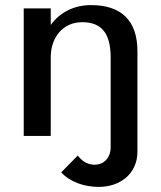

<svg xmlns="http://www.w3.org/2000/svg" viewBox="-20 -533 632 753"><path d="M220 143C255 181 311 200 367 200C454 200 519 146 519 62V-332C519 -452 456 -513 337 -513C271 -513 215 -485 179 -435V-500H73V0H179V-308C179 -389 229 -446 302 -446C379 -446 414 -402 414 -307V45C414 84 389 113 351 113C325 113 303 101 285 77Z"/></svg>

Font: Perun Medium
Style: Regular
Weight: 500
Foundry: Copyright (c) Stefan Peev, Context Ltd, 2016
Version: Version 1.089